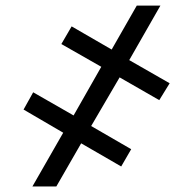

<svg xmlns="http://www.w3.org/2000/svg" viewBox="-20 -675 698 695"><path d="M413 -394.9 310 -218.8 454.9 -134.9 418.7 -72.4 273.8 -156.2 183.9 0H97.3L208.8 -194.6L65.3 -278.4L100.1 -340.9L246.4 -257.1L346.6 -433.2L202.1 -515.6L239.3 -579.5L384.2 -495.7L475.1 -654.8H560.7L447.8 -457.4L594.1 -373.6L556.5 -312.5Z"/></svg>

Font: Inter UI Semi Bold
Style: Regular
Weight: 600
Designer: Rasmus Andersson
Foundry: rsms
Version: 3.2;8d6f07862